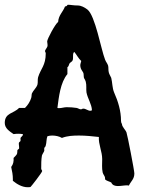

<svg xmlns="http://www.w3.org/2000/svg" viewBox="-31 -756 605 806"><path d="M533 -28C533 -40 504 -189 500 -200C496 -211 481 -224 481 -235C478 -240 477 -244 477 -249C477 -290 465 -330 448 -368C440 -387 441 -409 436 -429C433 -437 428 -443 426 -451C423 -461 425 -471 423 -480C420 -490 413 -497 410 -506C393 -549 369 -690 336 -716C324 -725 310 -733 295 -733C278 -733 265 -736 255 -736C254 -736 253 -736 252 -735C250 -731 247 -729 242 -729C233 -705 215 -693 213 -664C200 -654 167 -592 167 -582C167 -575 170 -568 168 -561C166 -555 158 -546 158 -542C158 -538 161 -536 161 -532C161 -481 140 -468 129 -432C126 -422 129 -410 126 -400C121 -386 109 -377 103 -364C101 -358 102 -351 100 -345C95 -329 86 -315 74 -303H49C27 -279 -11 -283 -11 -240C-11 -217 9 -205 26 -193C39 -195 51 -195 65 -193C65 -193 65 -192 65 -191C65 -184 55 -181 55 -175C55 -172 56 -168 55 -164L49 -158C48 -156 48 -154 48 -152C48 -145 50 -139 49 -132L42 -126V-124C42 -106 38 -106 26 -93C27 -79 25 -67 16 -55C20 -38 23 -21 23 -4V3C40 17 62 30 85 30C89 30 93 30 97 29C99 28 146 -32 146 -38C146 -41 142 -44 142 -48C142 -66 142 -86 145 -103C147 -110 155 -120 155 -124C155 -128 154 -132 155 -135C156 -138 160 -139 161 -145C165 -158 163 -171 168 -184C174 -186 181 -187 188 -187C202 -187 217 -184 229 -177C252 -186 277 -187 301 -187C329 -187 356 -184 384 -181C382 -150 398 -120 398 -88C398 -70 396 -50 400 -32C402 -23 410 -17 410 -8C410 -6 410 -5 410 -3C417 4 427 5 436 10C441 22 452 25 464 25C477 25 490 22 503 22L510 23C519 4 533 -4 533 -28ZM355 -293C353 -292 350 -291 348 -291C338 -291 329 -300 319 -300C314 -300 312 -297 309 -297C302 -297 297 -302 290 -303C277 -305 263 -306 249 -306C238 -306 228 -302 217 -302C215 -302 212 -302 210 -303C216 -348 222 -409 252 -445V-474C258 -477 258 -485 261 -490C265 -495 272 -497 274 -503C278 -512 272 -533 281 -538C291 -526 298 -511 310 -500C309 -494 306 -488 306 -482C306 -462 320 -456 320 -444C320 -422 325 -428 329 -413C333 -398 330 -382 332 -368C337 -342 354 -319 355 -293Z"/></svg>

Font: Margarine
Style: Regular
Weight: 400
Designer: Astigmatic (AOETI)
Foundry: Astigmatic (AOETI)
Version: Version 1.000